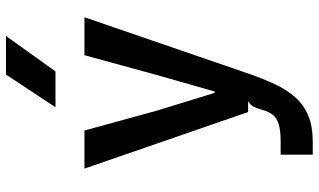

<svg xmlns="http://www.w3.org/2000/svg" viewBox="-231 -616 1062 640"><g transform="rotate(-90 300.0 -296.0)"><path d="M104.5 215.5V108.5H147Q185 108.5 206 102Q227 95.5 237.2 82.2Q247.5 69 253 50Q258.5 29.5 265 17.5Q271.5 5.5 283 0H246.5L58 -545.5H185L251.5 -303L310.5 -111.5H315L369.5 -302.5L436 -545.5H562.5L375 0Q358 49.5 339.2 89.5Q320.5 129.5 295.5 157.5Q270.5 185.5 234.8 200.5Q199 215.5 147 215.5ZM262.5 -642 371.5 -807H500L382 -642Z"/></g></svg>

Font: Spline Sans Mono Medium
Style: Regular
Weight: 500
Monospace: yes
Version: Version 1.004